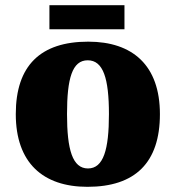

<svg xmlns="http://www.w3.org/2000/svg" viewBox="-20 -712 680 742"><path d="M171 -599H461V-692H171ZM318 10C502 10 598 -83 598 -271C598 -459 493 -551 321 -551C137 -551 41 -459 41 -271C41 -83 146 10 318 10ZM320 -61C260 -61 239 -134 239 -271C239 -409 259 -479 319 -479C379 -479 401 -409 401 -271C401 -134 380 -61 320 -61Z"/></svg>

Font: Noto Serif Lao Black
Style: Regular
Weight: 900
Designer: Monotype Design Team
Foundry: Monotype Imaging Inc.
Version: Version 2.003